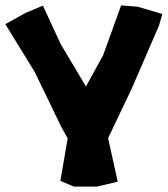

<svg xmlns="http://www.w3.org/2000/svg" viewBox="-22 -529 628 719"><path d="M138.7 -507.8 73.2 -480.5 -2 -438.5 108.4 -258.8 207 -54.7 231.4 -10.7 204.1 148.4 254.9 169.9H339.8L418.9 151.4L382.8 -11.7L471.7 -198.2L573.2 -432.6L585.9 -476.6L493.2 -503.9L431.6 -508.8L364.3 -322.3L299.8 -205.1L205.1 -364.3Z"/></svg>

Font: MaokenAssortedSans-TC
Style: Regular
Weight: 500
Version: Version 0.83